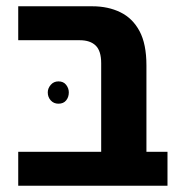

<svg xmlns="http://www.w3.org/2000/svg" viewBox="-20 -591 583 611"><path d="M302 0V-390Q302 -429 284.5 -446Q267 -463 234 -463H38V-571H274Q324 -571 363 -552Q402 -533 424 -492Q446 -451 446 -383V0ZM38 0V-108H513V0ZM166 -332Q182 -332 190.5 -321Q199 -310 199 -297Q199 -282 190.5 -271.5Q182 -261 166 -261Q151 -261 141.5 -271.5Q132 -282 132 -297Q132 -310 141.5 -321Q151 -332 166 -332Z"/></svg>

Font: Assistant ExtraLight
Style: Bold
Weight: 700
Version: Version 3.000